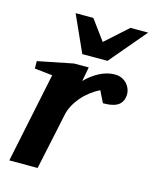

<svg xmlns="http://www.w3.org/2000/svg" viewBox="-110 -796 696 870"><g transform="rotate(15 238.0 -361.0)"><path d="M456.1 -429.2Q456.1 -394.5 434.1 -377.2Q412.1 -359.9 360.8 -359.9L334 -414.1Q310.5 -402.3 289.3 -386Q268.1 -369.6 251.5 -350.1Q234.9 -330.6 223.1 -308.6Q211.4 -286.6 207 -264.2L150.9 0H18.1L106 -422.9L22 -432.1V-466.8L188 -500H256.8L244.1 -433.1Q257.3 -446.8 273.2 -459Q289.1 -471.2 306.6 -480.5Q324.2 -489.7 342.8 -494.9Q361.3 -500 379.9 -500Q399.4 -500 413.8 -492.9Q428.2 -485.8 437.5 -475.3Q446.8 -464.8 451.4 -452.4Q456.1 -439.9 456.1 -429.2ZM331.1 -550.8H212.9L135.7 -722.2H218.8L288.1 -627.9L393.1 -722.2H476.1Z"/></g></svg>

Font: Charis SIL Phon
Style: Bold Italic
Weight: 700
Italic angle: -11°
Foundry: SIL International
Version: Version 5.000